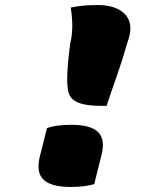

<svg xmlns="http://www.w3.org/2000/svg" viewBox="-20 -730 640 760"><path d="M402 -311H379Q335 -311 304 -319Q273 -327 259 -347Q245 -367 246 -421.5Q247 -476 258 -558L262 -577Q267 -610 266 -639.5Q265 -669 260 -700Q283 -705 307.5 -707.5Q332 -710 367 -710Q438 -710 473 -675.5Q508 -641 490 -579L482 -554Q464 -490 441.5 -426.5Q419 -363 402 -311ZM353 -1Q314 10 261 10Q181 10 151.5 -19.5Q122 -49 138 -112L166 -223Q186 -230 210.5 -233Q235 -236 262 -236Q340 -236 369 -206.5Q398 -177 381 -113Z"/></svg>

Font: Recursive Mn Csl St Blk
Style: Italic
Weight: 900
Italic angle: -15°
Monospace: yes
Version: Version 1.079;hotconv 1.0.112;makeotfexe 2.5.65598; ttfautoh